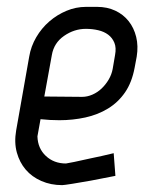

<svg xmlns="http://www.w3.org/2000/svg" viewBox="-20 -530 449 559"><path d="M219 -248Q234 -248 249 -254.5Q264 -261 276 -272.5Q288 -284 296.5 -298.5Q305 -313 308 -329L315 -370Q319 -391 313 -405.5Q307 -420 295 -429Q283 -438 266 -442Q249 -446 230 -446Q196 -446 166.5 -425.5Q137 -405 131 -370L109 -249ZM65 -365Q70 -395 85.5 -421.5Q101 -448 123.5 -467.5Q146 -487 173.5 -498.5Q201 -510 230 -510H263Q292 -510 315.5 -499Q339 -488 354.5 -468.5Q370 -449 376.5 -422.5Q383 -396 378 -365L372 -333Q364 -290 344 -261Q324 -232 294.5 -214Q265 -196 228.5 -188Q192 -180 153 -180Q125 -180 98 -183L89 -133Q90 -98 113.5 -76Q137 -54 172 -54Q174 -54 196 -58.5Q218 -63 244 -69Q274 -75 311 -84L316 -18Q277 -10 244 -4Q216 1 191 5Q166 9 161 9Q128 9 100.5 -3Q73 -15 55 -36Q37 -57 29 -86Q21 -115 27 -150Z"/></svg>

Font: Marvel
Style: Bold Italic
Weight: 700
Italic angle: -12°
Designer: Carolina Trebol
Foundry: Carolina Trebol
Version: Version 1.001